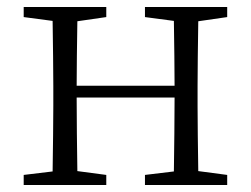

<svg xmlns="http://www.w3.org/2000/svg" viewBox="-20 -531 721 551"><path d="M285 0V-29L202 -40C201 -113 200 -184 200 -251H481C481 -184 480 -114 479 -39L396 -29V0H632V-29L549 -40C548 -113 547 -176 547 -227V-284C547 -335 548 -397 549 -470L632 -482V-511H396V-482L479 -471C480 -399 481 -337 481 -285H200C200 -338 201 -399 202 -470L285 -482V-511H48V-482L131 -471C132 -398 133 -335 133 -284V-227C133 -176 132 -114 131 -39L48 -29V0Z"/></svg>

Font: AllPunType Light
Style: Regular
Weight: 300
Version: 1.0